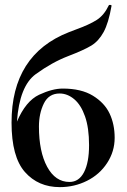

<svg xmlns="http://www.w3.org/2000/svg" viewBox="-20 -747 517 780"><path d="M222.2 -367.2Q178.2 -367.2 158.2 -326.7Q138.2 -286.1 138.2 -232.9Q138.2 -130.9 171.6 -69.3Q205.1 -7.8 262.2 -7.8Q300.8 -7.8 321.3 -47.4Q341.8 -86.9 341.8 -157.2Q341.8 -227.5 325.4 -274.2Q309.1 -320.8 281.5 -344Q253.9 -367.2 222.2 -367.2ZM223.1 13.2Q135.3 13.2 81.1 -48.3Q26.9 -109.9 26.9 -249Q26.9 -524.9 259.8 -616.2L288.1 -627Q343.3 -647 373 -666Q402.8 -685.1 421.9 -725.1Q422.9 -728 428.5 -727.1Q434.1 -726.1 433.1 -723.1Q420.9 -653.3 400.9 -616.7Q380.9 -580.1 351.3 -562Q321.8 -543.9 256.8 -519Q191.9 -494.1 125.5 -446Q59.1 -397.9 48.8 -252.9Q85 -336.9 138.9 -362.1Q192.9 -387.2 234.9 -387.2Q310.1 -387.2 357.4 -358.2Q404.8 -329.1 425.3 -285.6Q445.8 -242.2 445.8 -187Q445.8 -131.8 415.3 -85Q384.8 -38.1 333.5 -12.5Q282.2 13.2 223.1 13.2Z"/></svg>

Font: Cormorant-Bold
Style: Bold
Weight: 700
Designer: Christian Thalmann (Catharsis Fonts)
Version: Version 3.000